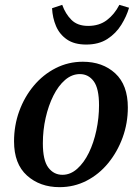

<svg xmlns="http://www.w3.org/2000/svg" viewBox="-20 -759 578 793"><path d="M226 14Q145 14 91.5 -34Q38 -82 38 -175Q38 -241 59.5 -300Q81 -359 119.5 -405Q158 -451 210 -477.5Q262 -504 322 -504Q404 -504 456 -456Q508 -408 508 -315Q508 -250 486.5 -191Q465 -132 427 -85.5Q389 -39 337.5 -12.5Q286 14 226 14ZM238 -37Q271 -37 299 -62Q327 -87 347 -128Q367 -169 378 -220.5Q389 -272 389 -324Q389 -394 367 -423.5Q345 -453 310 -453Q277 -453 249 -429Q221 -405 200.5 -364Q180 -323 168.5 -272Q157 -221 157 -167Q157 -97 179.5 -67Q202 -37 238 -37ZM336 -575Q287 -575 256.5 -596Q226 -617 211.5 -651Q197 -685 195 -725L237 -739Q250 -702 275 -677Q300 -652 344 -652Q390 -652 421.5 -676Q453 -700 473 -739L513 -727Q503 -692 481 -656.5Q459 -621 423.5 -598Q388 -575 336 -575Z"/></svg>

Font: Source Serif 4 SmText Semibold
Style: Italic
Weight: 600
Italic angle: -12°
Designer: Frank Grießhammer
Foundry: Adobe
Version: Version 4.005;hotconv 1.1.0;makeotfexe 2.6.0